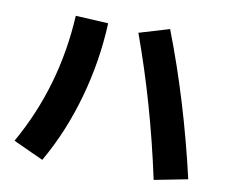

<svg xmlns="http://www.w3.org/2000/svg" viewBox="-83 -846 1166 984"><g transform="rotate(10 500.0 -354.0)"><path d="M725 -742Q860 -392 950 0L776 34Q694 -349 568 -695ZM237 -725 407 -716Q399 -520 345 -326.5Q291 -133 196 32L39 -40Q217 -354 237 -725Z"/></g></svg>

Font: M PLUS 1p ExtraBold
Style: Regular
Weight: 800
Version: Version 1.062